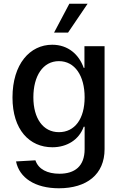

<svg xmlns="http://www.w3.org/2000/svg" viewBox="-20 -794 655 1030"><path d="M296 216C445 216 541 142 541 6V-546H433V-430H429C404 -501 346 -554 260 -554C141 -554 47 -451 47 -271C47 -98 138 -4 261 -4C339 -4 404 -44 429 -114H434V6C434 98 381 138 299 138C234 138 186 114 170 66L66 72C84 160 168 216 296 216ZM159 -272C159 -386 210 -466 296 -466C382 -466 434 -387 434 -272C434 -156 381 -85 296 -85C211 -85 159 -159 159 -272ZM270 -619H345L450 -774H352Z"/></svg>

Font: Wafeq Medium
Style: Regular
Weight: 500
Designer: Rasmus Andersson & Azza Alameddine
Foundry: Google & TypeTogether
Version: Version 3.000;January 28, 2025;FontCreator 15.0.0.3014 64-bi